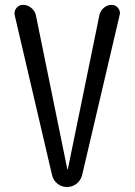

<svg xmlns="http://www.w3.org/2000/svg" viewBox="-20 -750 540 770"><path d="M188.5 -48.8 39.1 -688.5Q35.2 -704.1 45.4 -717.3Q55.7 -730.5 72.3 -730.5Q90.8 -730.5 105.5 -718.3Q120.1 -706.1 124 -688.5L250 -71.3Q250 -70.3 251 -70.3Q252 -70.3 252 -71.3L378.9 -690.4Q382.8 -707 396.5 -718.8Q410.2 -730.5 427.7 -730.5Q443.4 -730.5 453.6 -717.8Q463.9 -705.1 460 -690.4L309.6 -48.8Q304.7 -27.3 287.6 -13.7Q270.5 0 248.5 0Q226.6 0 210 -13.7Q193.4 -27.3 188.5 -48.8Z"/></svg>

Font: Rounded Mgen+ 2m regular
Style: Regular
Weight: 400
Designer: [Source Han Sans]
Ryoko NISHIZUKA  (kana & ideographs); Paul D. Hunt (Latin, Greek & Cyrillic); Wenlong ZHANG  (bopomofo
Version: Version 1.059.20150602